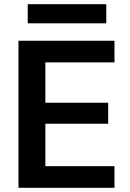

<svg xmlns="http://www.w3.org/2000/svg" viewBox="-20 -894 618 914"><path d="M68 0V-700H525V-597H196V-405H495V-305H196V-103H525V0ZM112 -783V-874H486V-783Z"/></svg>

Font: DeepMind Sans
Style: Bold
Weight: 700
Designer: Jonny Pinhorn / Modifications: Colophon Foundry
Foundry: Colophon Foundry
Version: Version 1.002; ttfautohint (v1.8.2)